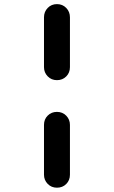

<svg xmlns="http://www.w3.org/2000/svg" viewBox="-20 -750 540 910"><path d="M311.5 -158.2V78.1Q311.5 104.5 293.9 122.1Q276.4 139.6 250 139.6Q223.6 139.6 206.1 121.6Q188.5 103.5 188.5 78.1V-158.2Q188.5 -184.6 206.1 -202.1Q223.6 -219.7 250 -219.7Q276.4 -219.7 293.9 -201.7Q311.5 -183.6 311.5 -158.2ZM311.5 -668V-431.6Q311.5 -405.3 293.9 -387.7Q276.4 -370.1 250 -370.1Q223.6 -370.1 206.1 -388.2Q188.5 -406.2 188.5 -431.6V-668Q188.5 -694.3 206.1 -712.4Q223.6 -730.5 250 -730.5Q276.4 -730.5 293.9 -712.4Q311.5 -694.3 311.5 -668Z"/></svg>

Font: Rounded-X Mgen+ 1mn bold
Style: Bold
Weight: 700
Designer: [Source Han Sans]
Ryoko NISHIZUKA  (kana & ideographs); Paul D. Hunt (Latin, Greek & Cyrillic); Wenlong ZHANG  (bopomofo
Version: Version 1.059.20150602